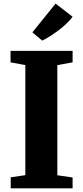

<svg xmlns="http://www.w3.org/2000/svg" viewBox="-20 -1018 450 1038"><path d="M117 -71V-666L37 -681V-743H372.5V-681L290 -666V-70.5L372.5 -58.5V0H38V-59.5ZM208.5 -798.5 155 -843 280.5 -998.5 372.5 -927.5Q357 -907 337 -888.2Q317 -869.5 295 -853Q273 -836.5 251.2 -822.8Q229.5 -809 209 -798.5Z"/></svg>

Font: Merriweather 36pt Black
Style: Regular
Weight: 900
Version: Version 2.100